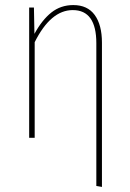

<svg xmlns="http://www.w3.org/2000/svg" viewBox="-20 -549 517 765"><path d="M272 -528.8Q328.6 -528.8 357.4 -489.3Q386.2 -449.7 386.2 -378.9V195.8L363.8 191.9V-377Q363.8 -508.8 270 -508.8Q182.1 -508.8 118.2 -380.9V0H96.2V-519H115.2L117.2 -414.1Q147.5 -469.7 184.8 -499.3Q222.2 -528.8 272 -528.8Z"/></svg>

Font: Fira Sans Compressed Thin
Style: Regular
Weight: 100
Width: 1
Designer: Carrois Corporate & Edenspiekermann AG
Foundry: Carrois Corporate GbR & Edenspiekermann AG
Version: Version 4.203;PS 004.203;hotconv 1.0.88;makeotf.lib2.5.64775